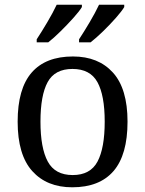

<svg xmlns="http://www.w3.org/2000/svg" viewBox="-20 -786 617 816"><path d="M287 10Q179 10 117 -59Q55 -128 55 -269Q55 -409 114.5 -477.5Q174 -546 290 -546Q398 -546 460 -477.5Q522 -409 522 -269Q522 -128 462.5 -59Q403 10 287 10ZM289 -42Q364 -42 394.5 -99.5Q425 -157 425 -269Q425 -381 394 -437Q363 -493 288 -493Q213 -493 182.5 -437Q152 -381 152 -269Q152 -157 183 -99.5Q214 -42 289 -42ZM316 -619Q337 -651 361 -691.5Q385 -732 401 -766H508V-756Q498 -739 472.5 -710Q447 -681 417.5 -652.5Q388 -624 365 -606H316ZM136 -619Q157 -651 181 -691.5Q205 -732 221 -766H328V-756Q318 -739 292 -710Q266 -681 237 -652.5Q208 -624 185 -606H136Z"/></svg>

Font: Noto Serif Old Uyghur
Style: Regular
Weight: 400
Designer: Lewis McGuffie
Foundry: Google LLC
Version: Version 1.003; ttfautohint (v1.8.4.7-5d5b)